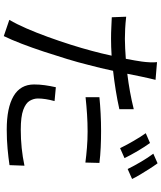

<svg xmlns="http://www.w3.org/2000/svg" viewBox="63 -886 873 1040"><g transform="rotate(90 500.0 -366.5)"><path d="M507 -468Q547 -472 594.5 -474.5Q642 -477 690 -477Q734 -477 778.5 -475Q823 -473 863 -468L861 -392Q823 -397 780 -400.5Q737 -404 693 -404Q646 -404 600 -401Q554 -398 507 -393ZM528 -225Q514 -174 514 -135Q514 -112 526.5 -90.5Q539 -69 575.5 -55.5Q612 -42 683 -42Q784 -42 878 -62L875 19Q835 25 786 29.5Q737 34 682 34Q564 34 501 -3Q438 -40 438 -114Q438 -143 442 -172Q446 -201 453 -232ZM755 -742Q775 -715 798.5 -675Q822 -635 837 -604L783 -580Q768 -611 745 -651Q722 -691 702 -719ZM865 -783Q879 -764 895 -739Q911 -714 926 -689Q941 -664 950 -645L896 -621Q880 -654 857 -693Q834 -732 813 -760ZM191 -606Q216 -606 243 -607.5Q270 -609 299 -611Q304 -637 308 -660Q312 -683 314 -698Q317 -719 318 -742Q319 -765 317 -780L413 -772Q409 -756 403.5 -732Q398 -708 395 -693L380 -619Q479 -631 572 -654V-576Q523 -565 470 -556.5Q417 -548 364 -542Q357 -509 349 -475Q341 -441 332 -408Q319 -355 300 -292.5Q281 -230 260 -166.5Q239 -103 217.5 -47Q196 9 176 50L88 20Q111 -19 134.5 -73Q158 -127 180.5 -189Q203 -251 222.5 -312.5Q242 -374 256 -427Q263 -452 269.5 -479.5Q276 -507 282 -534Q233 -531 190 -531Q157 -531 129 -532.5Q101 -534 74 -535L71 -613Q107 -609 135.5 -607.5Q164 -606 191 -606Z"/></g></svg>

Font: Go Noto Current
Style: Regular
Weight: 400
Designer: Monotype Design Team
Foundry: Monotype Imaging Inc.
Version: Version 2.007; ttfautohint (v1.8) -l 8 -r 50 -G 200 -x 14 -D